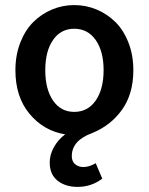

<svg xmlns="http://www.w3.org/2000/svg" viewBox="-20 -523 589 760"><path d="M287.1 216.8Q238.8 216.8 207.8 192.1Q176.8 167.5 176.8 120.1Q176.8 89.4 193.4 59.6Q210 29.8 237.8 8.8Q153.3 -4.9 97.2 -72Q41 -139.2 41 -245.1Q41 -304.7 60.3 -354.2Q79.6 -403.8 111.8 -435.8Q144 -467.8 186 -485.4Q228 -502.9 273.9 -502.9Q320.3 -502.9 362.3 -485.4Q404.3 -467.8 436.8 -435.8Q469.2 -403.8 488.5 -354.2Q507.8 -304.7 507.8 -245.1Q507.8 -150.9 462.6 -88.1Q417.5 -25.4 344.2 3.9Q264.2 33.2 264.2 95.2Q264.2 116.2 277.6 127.2Q291 138.2 310.1 138.2Q333 138.2 358.9 123L384.8 184.1Q341.8 216.8 287.1 216.8ZM273.9 -80.1Q327.6 -80.1 358.9 -125.2Q390.1 -170.4 390.1 -245.1Q390.1 -319.8 358.9 -364.5Q327.6 -409.2 273.9 -409.2Q220.7 -409.2 189.9 -364.7Q159.2 -320.3 159.2 -245.1Q159.2 -169.9 189.9 -125Q220.7 -80.1 273.9 -80.1Z"/></svg>

Font: Source Sans 3 Semibold
Style: Regular
Weight: 600
Designer: Paul D. Hunt
Foundry: Adobe
Version: Version 3.052;hotconv 1.1.0;makeotfexe 2.6.0